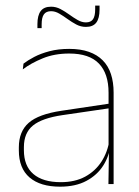

<svg xmlns="http://www.w3.org/2000/svg" viewBox="-20 -674 509 703"><path d="M396 0H377L379 -128L377.5 -131.5V-292V-334.5Q377.5 -404.5 342.2 -441.2Q307 -478 233.5 -478Q179 -478 136 -460.2Q93 -442.5 63.5 -420L66 -441Q81.5 -453 105.2 -465.5Q129 -478 161.2 -486.5Q193.5 -495 233.5 -495Q275 -495 305.5 -484.2Q336 -473.5 356.2 -453Q376.5 -432.5 386.2 -402.8Q396 -373 396 -335ZM200 9.5Q127.5 9.5 88.2 -24.2Q49 -58 49 -123V-134.5Q49 -192.5 85 -224.2Q121 -256 205.5 -268.5L386.5 -295.5L387 -278.5L209 -252.5Q134 -241.5 100.8 -214.5Q67.5 -187.5 67.5 -135.5V-124Q67.5 -66.5 102.2 -36.8Q137 -7 202.5 -7Q254.5 -7 291.8 -27.2Q329 -47.5 351.5 -82.2Q374 -117 380.5 -160.5L390 -142H384Q380 -102.5 358 -67.8Q336 -33 296.5 -11.8Q257 9.5 200 9.5ZM294.5 -575.5Q276 -575.5 259.5 -584.2Q243 -593 227.5 -604.2Q212 -615.5 197 -624.2Q182 -633 167 -633Q149 -633 140.8 -621.5Q132.5 -610 132.5 -585V-571H117V-585.5Q117 -617.5 129 -633.5Q141 -649.5 167 -649.5Q185 -649.5 201.5 -640.8Q218 -632 233.5 -620.8Q249 -609.5 264.2 -600.8Q279.5 -592 294.5 -592Q312.5 -592 320.5 -603.5Q328.5 -615 328.5 -640V-653.5H344.5V-639Q344.5 -607 332.5 -591.2Q320.5 -575.5 294.5 -575.5Z"/></svg>

Font: Anek Malayalam Medium Thin
Style: Regular
Weight: 250
Version: Version 1.003